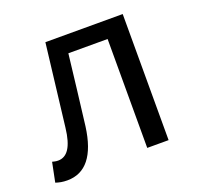

<svg xmlns="http://www.w3.org/2000/svg" viewBox="-103 -653 799 777"><g transform="rotate(-20 296.5 -265.0)"><path d="M61 13C140 13 188 -47 204 -167C217 -268 228 -369 240 -469H409V0H501V-543H168C154 -426 140 -308 126 -190C117 -110 92 -75 53 -75C43 -75 36 -77 28 -79L11 5C27 10 40 13 61 13Z"/></g></svg>

Font: Noto Sans KR
Style: Regular
Weight: 400
Designer: Ryoko NISHIZUKA 西塚涼子 (kana, bopomofo & ideographs); Paul D. Hunt (Latin, Greek & Cyrillic); Sandoll Communications 산돌커뮤니
Foundry: Adobe
Version: Version 2.004;hotconv 1.0.118;makeotfexe 2.5.65603